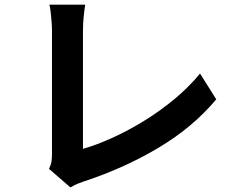

<svg xmlns="http://www.w3.org/2000/svg" viewBox="-20 -781 1040 843"><path d="M195.2 -39.6Q204.2 -58.6 206.2 -72.9Q208.2 -87.1 208.2 -104.6Q208.2 -123.6 208.2 -162.7Q208.2 -201.8 208.2 -253.6Q208.2 -305.3 208.2 -362.1Q208.2 -418.9 208.2 -473.9Q208.2 -529 208.2 -574.2Q208.2 -619.5 208.2 -647.1Q208.2 -666 206.4 -687.1Q204.6 -708.3 202.5 -727.6Q200.3 -747 197 -760.5H354Q349.8 -732.3 347.1 -704.2Q344.3 -676.1 344.3 -647.3Q344.3 -623.3 344.3 -587.6Q344.3 -551.9 344.3 -509.1Q344.3 -466.3 344.3 -420.1Q344.3 -373.9 344.3 -328.9Q344.3 -284 344.3 -244.2Q344.3 -204.5 344.3 -174Q344.3 -143.6 344.3 -127.5Q405.4 -144.9 474.9 -176.6Q544.4 -208.2 614.5 -251.5Q684.5 -294.8 747.3 -347Q810.1 -399.3 858.2 -458.2L929.5 -344.8Q826.5 -221.9 676 -132.3Q525.5 -42.6 348.8 15.4Q338.9 18.8 323.1 24.8Q307.2 30.8 289.5 42.1Z"/></svg>

Font: Noto Sans TC
Style: Regular
Weight: 100
Designer: Ryoko NISHIZUKA 西塚涼子 (kana, bopomofo & ideographs); Paul D. Hunt (Latin, Greek & Cyrillic); Sandoll Communications 산돌커뮤니
Foundry: Adobe
Version: Version 2.004;hotconv 1.0.118;makeotfexe 2.5.65603